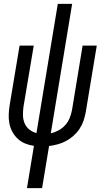

<svg xmlns="http://www.w3.org/2000/svg" viewBox="-20 -755 540 990"><path d="M119 215 155 -3Q132 -6 110 -15Q88 -24 71.5 -39.5Q55 -55 44 -75Q33 -95 28.5 -118Q24 -141 25 -165.5Q26 -190 30 -214L81 -520H154L101 -204Q98 -182 98.5 -160Q99 -138 107 -119Q115 -100 131.5 -87Q148 -74 168 -69L278 -735H352L242 -68Q262 -72 281.5 -82.5Q301 -93 316 -109.5Q331 -126 339 -146Q347 -166 351 -186L406 -520H479L422 -176Q418 -154 410.5 -132Q403 -110 390 -90.5Q377 -71 359 -55Q341 -39 320.5 -28Q300 -17 278 -11Q256 -5 233 -2L197 215Z"/></svg>

Font: Iosevka
Style: Italic
Weight: 400
Italic angle: -9°
Monospace: yes
Designer: Belleve Invis
Foundry: Belleve Invis
Version: Version 32.5.0; ttfautohint (v1.8.4)